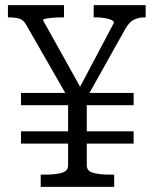

<svg xmlns="http://www.w3.org/2000/svg" viewBox="-20 -730 600 750"><path d="M62 -367H502V-319H62ZM62 -217H502V-169H62ZM246 -369H319V-84Q319 -62 343.5 -55Q368 -48 406 -48H426V0H139V-48H159Q197 -48 221.5 -55Q246 -62 246 -84ZM306 -325H259L83 -632Q72 -652 56 -657Q40 -662 18 -662H11V-710H230V-662H215Q200 -662 184.5 -660.5Q169 -659 158.5 -657Q148 -655 148 -651L307 -366L278 -363L425 -641Q425 -648 414.5 -652.5Q404 -657 388.5 -659.5Q373 -662 356 -662H346V-710H549V-662H542Q521 -662 503 -653Q485 -644 470 -618Z"/></svg>

Font: Roboto Serif Light
Style: Regular
Weight: 300
Designer: Greg Gazdowicz
Foundry: Commercial Type
Version: Version 1.008